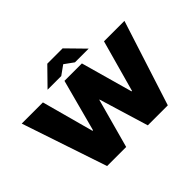

<svg xmlns="http://www.w3.org/2000/svg" viewBox="-176 -1188 1487 1487"><g transform="rotate(-45 567.5 -444.0)"><path d="M245 0 10 -700H242L358 -273H364L478 -700H669L788 -275H793L911 -700H1135L910 0H691L568 -405H565L454 0ZM337 -744 478 -888H646L593 -820L487 -744ZM637 -744 532 -820 478 -888H646L787 -744Z"/></g></svg>

Font: REM Medium Black
Style: Regular
Weight: 900
Version: Version 1.005;gftools[0.9.28]